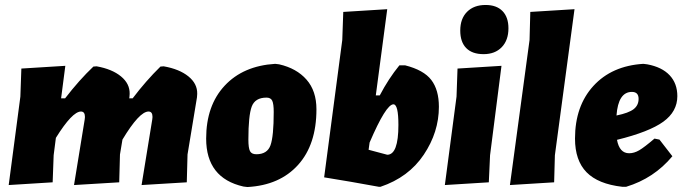

<svg xmlns="http://www.w3.org/2000/svg" viewBox="-20 -741 2759 773"><path d="M243 -476 226 -345H242Q299 -419 356 -473L369 -474Q431 -463 467 -433.5Q503 -404 502 -363L501 -349L500 -345H514Q567 -415 626 -473L639 -474Q702 -463 738.5 -433.5Q775 -404 774 -363L773 -349L735 -119L732 -7L550 4L593 -260L594 -270Q594 -292 578 -292Q541 -292 473 -179L463 -119L460 -7L278 4L321 -260L322 -270Q322 -292 306 -292Q271 -292 205 -186L196 -116L192 -7L15 4L62 -352L66 -465Z M1088 -484 1104 -482Q1174 -466 1214 -420.5Q1254 -375 1254 -301Q1254 -159 1180 -77Q1106 5 976 12L960 10Q810 -24 810 -183Q810 -316 884.5 -396Q959 -476 1088 -484ZM1053 -348Q1007 -348 993.5 -312Q980 -276 980 -179Q980 -145 986.5 -132.5Q993 -120 1012 -120Q1056 -120 1069 -156Q1082 -192 1082 -290Q1082 -323 1076 -335.5Q1070 -348 1053 -348Z M1611 -478Q1686 -459 1716.5 -419Q1747 -379 1747 -311Q1747 -209 1686 -118Q1625 -27 1512 11H1505L1393 -9L1285 -27L1358 -580L1362 -693L1539 -704L1493 -357H1509Q1544 -424 1588 -478ZM1564 -321Q1534 -321 1468 -167L1464 -138L1539 -118Q1584 -118 1584 -238Q1584 -321 1564 -321Z M1935 -721Q1979 -721 2003 -696.5Q2027 -672 2027 -627Q2027 -579 2000 -551Q1973 -523 1927 -523Q1881 -523 1857 -547.5Q1833 -572 1833 -618Q1833 -666 1860.5 -693.5Q1888 -721 1935 -721ZM1999 -476 1953 -116 1948 -7 1771 4 1818 -352 1822 -465Z M2293 -704 2214 -116 2211 -7 2033 4 2112 -580 2115 -693Z M2687 -112Q2613 -23 2501 11H2485Q2388 0 2341.5 -47.5Q2295 -95 2295 -183Q2295 -314 2369 -395Q2443 -476 2570 -484L2586 -482Q2645 -471 2676 -438Q2707 -405 2707 -354Q2707 -292 2650.5 -251Q2594 -210 2464 -178Q2474 -124 2513 -124Q2533 -124 2553.5 -136Q2574 -148 2615 -183L2635 -179ZM2524 -371Q2469 -371 2462 -276Q2511 -286 2531 -301.5Q2551 -317 2551 -343Q2551 -371 2524 -371Z"/></svg>

Font: Alegreya Sans Black
Style: Italic
Weight: 900
Italic angle: -7°
Designer: Juan Pablo del Peral
Foundry: Huerta Tipografica
Version: Version 2.007